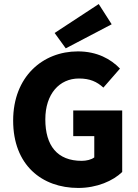

<svg xmlns="http://www.w3.org/2000/svg" viewBox="-20 -917 680 949"><path d="M367 12C459 12 539 -23 584 -67V-371H342V-244H446V-139C432 -128 407 -122 384 -122C263 -122 204 -197 204 -327C204 -453 274 -529 370 -529C425 -529 459 -513 491 -484L573 -578C528 -625 460 -663 365 -663C191 -663 45 -538 45 -321C45 -101 187 12 367 12ZM305 -678 532 -797 468 -897 250 -754Z"/></svg>

Font: Source Sans Pro
Style: Bold
Weight: 700
Designer: Paul D. Hunt
Foundry: Adobe Systems Incorporated
Version: Version 3.006;hotconv 1.0.111;makeotfexe 2.5.65597